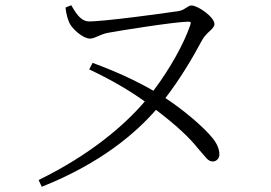

<svg xmlns="http://www.w3.org/2000/svg" viewBox="-20 -693 1040 736"><path d="M322 -427C409 -386 478 -345 535 -304C458 -214 327 -100 128 -3L140 23C369 -68 502 -185 578 -272C654 -214 705 -167 739 -124C771 -88 777 -74 796 -74C808 -74 821 -84 821 -101C821 -120 813 -140 797 -161C759 -209 676 -277 614 -317C673 -394 718 -471 753 -536C770 -570 802 -581 802 -601C802 -628 738 -672 714 -672C700 -672 689 -655 667 -651C619 -643 367 -609 319 -611C285 -613 267 -651 253 -673L231 -664C234 -636 241 -617 246 -605C257 -582 298 -545 325 -545C344 -545 362 -561 393 -567C435 -575 641 -608 700 -610C712 -610 713 -608 709 -596C686 -528 633 -431 568 -345C501 -384 427 -418 335 -452Z"/></svg>

Font: Kiri Minchoo Light
Style: Regular
Weight: 300
Designer: Ryoko NISHIZUKA 西塚涼子 (kana & ideographs); Frank Grießhammer (Latin, Greek & Cyrillic);
akenotsuki.com/eyeben/fonts/ (U+
Foundry: Adobe
akenotsuki.com/eyeben/fonts/
Version: Version 4.002;hotconv 1.0.119;makeotfexe 2.5.65604